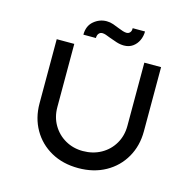

<svg xmlns="http://www.w3.org/2000/svg" viewBox="-124 -1008 1158 1141"><g transform="rotate(15 455.0 -437.5)"><path d="M455 6Q360 6 287.5 -34.5Q215 -75 174.5 -146Q134 -217 134 -306V-701H242V-312Q242 -251 270.5 -202.5Q299 -154 347.5 -126.5Q396 -99 455 -99Q517 -99 566.5 -126.5Q616 -154 644.5 -202.5Q673 -251 673 -312V-701H776V-306Q776 -217 735.5 -146Q695 -75 622.5 -34.5Q550 6 455 6ZM529 -768Q506 -768 482.5 -775.5Q459 -783 438 -791Q421 -798 409 -802Q397 -806 387 -806Q374 -806 365.5 -796Q357 -786 357 -768H280Q280 -822 315 -851.5Q350 -881 394 -881Q415 -881 435 -874Q455 -867 474 -859Q488 -853 501.5 -849Q515 -845 524 -845Q538 -845 546 -855Q554 -865 553 -881H629Q629 -852 617 -826Q605 -800 582.5 -784Q560 -768 529 -768Z"/></g></svg>

Font: Lexend Giga
Style: Regular
Weight: 400
Designer: Bonnie Shaver-Troup, Thomas Jockin
Foundry: Lexend
Version: Version 1.007